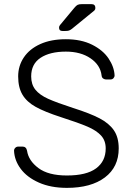

<svg xmlns="http://www.w3.org/2000/svg" viewBox="-20 -900 645 930"><path d="M48 0ZM514 -515H494Q487 -515 480 -519.5Q473 -524 472 -535Q466 -585 418.5 -617.5Q371 -650 299 -650Q222 -650 176.5 -620Q131 -590 131 -530Q131 -491 151.5 -465.5Q172 -440 213 -421.5Q254 -403 334 -377Q416 -351 462 -327Q508 -303 531.5 -269Q555 -235 555 -181Q555 -91 488 -40.5Q421 10 304 10Q226 10 168.5 -15.5Q111 -41 80.5 -82Q50 -123 48 -170Q48 -178 54 -184Q60 -190 69 -190H89Q107 -190 111 -170Q118 -122 166 -86Q214 -50 304 -50Q399 -50 445.5 -84.5Q492 -119 492 -181Q492 -219 469.5 -243.5Q447 -268 404 -286.5Q361 -305 274 -333Q197 -358 153.5 -382Q110 -406 89 -441Q68 -476 68 -530Q68 -581 95.5 -622Q123 -663 175 -686.5Q227 -710 299 -710Q373 -710 426 -683.5Q479 -657 506 -616.5Q533 -576 535 -535Q535 -527 529.5 -521Q524 -515 514 -515ZM377 -880H423Q442 -880 442 -861Q442 -854 437 -849L328 -760Q320 -754 314 -752Q308 -750 297 -750H282Q266 -750 266 -766Q266 -774 271 -779L340 -862Q349 -873 356 -876.5Q363 -880 377 -880Z"/></svg>

Font: Hezaedrus Light
Style: Regular
Weight: 300
Designer: Hubert & Fischer
Foundry: Hubert & Fischer
Version: Version 1.10;September 3, 2019;FontCreator 11.5.0.2425 64-bi